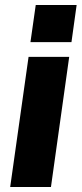

<svg xmlns="http://www.w3.org/2000/svg" viewBox="-20 -743 324 763"><path d="M20.5 0 93.5 -517H255L182.5 0ZM101 -575.5 122 -723H284.5L264 -575.5Z"/></svg>

Font: Public Sans Thin ExtraBold
Style: Italic
Weight: 800
Italic angle: -8°
Version: Version 2.001